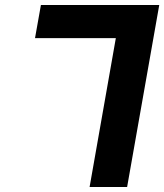

<svg xmlns="http://www.w3.org/2000/svg" viewBox="-20 -745 654 765"><path d="M441.5 -593H119.5L143 -725H614.5L486.5 0H337Z"/></svg>

Font: JuliaMono ExtraBoldItalic
Style: Regular
Weight: 800
Italic angle: -9°
Monospace: yes
Designer: cormullion
Foundry: corm
Version: Version 0.049; ttfautohint (v1.8.4)